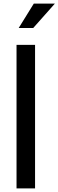

<svg xmlns="http://www.w3.org/2000/svg" viewBox="-20 -1037 322 1057"><path d="M71 0V-790H173V0ZM83 -883 166 -1017H282L163 -883Z"/></svg>

Font: BDO Grotesk
Style: Regular
Weight: 400
Designer: Deni Anggara
Foundry: Lokal Container
Version: Version 2.000